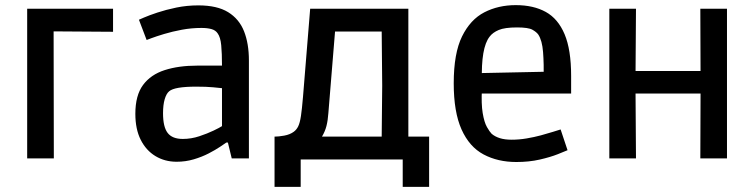

<svg xmlns="http://www.w3.org/2000/svg" viewBox="-20 -618 2945 749"><path d="M86 0V-584H189L190 0ZM136 -584H421V-494L135 -496Z M669 13Q623 13 586.5 -9Q550 -31 529 -72.5Q508 -114 508 -174Q508 -246 538 -286.5Q568 -327 622.5 -344.5Q677 -362 749 -362H846Q846 -410 843 -441.5Q840 -473 829 -488Q821 -500 805 -504.5Q789 -509 766 -509Q727 -509 689.5 -502Q652 -495 620.5 -485.5Q589 -476 570.5 -469Q552 -462 552 -462L522 -541Q522 -541 541.5 -549.5Q561 -558 594 -569Q627 -580 668 -588.5Q709 -597 754 -597Q827 -597 870 -570.5Q913 -544 932 -496Q951 -448 951 -382V0H884L869 -62H863Q856 -57 838 -45Q820 -33 794 -19.5Q768 -6 736 3.5Q704 13 669 13ZM693 -76Q726 -76 757.5 -86.5Q789 -97 813 -108.5Q837 -120 846 -126V-274Q837 -275 811.5 -277.5Q786 -280 745 -280Q661 -280 640 -262Q629 -253 622.5 -231Q616 -209 616 -176Q616 -123 634 -99.5Q652 -76 693 -76Z M1051 111V-85Q1067 -85 1089 -89Q1111 -93 1126 -104Q1137 -112 1143.5 -125.5Q1150 -139 1154 -165.5Q1158 -192 1162 -240L1190 -584H1573V-85H1654V111H1551V4H1153V111ZM1261 -177Q1259 -148 1253.5 -126.5Q1248 -105 1236 -85H1469L1471 -284L1469 -495H1287Z M1994 14Q1922 14 1866.5 -15.5Q1811 -45 1780.5 -113Q1750 -181 1750 -293Q1750 -410 1782.5 -476Q1815 -542 1869.5 -570Q1924 -598 1992 -598Q2061 -598 2109 -571.5Q2157 -545 2182.5 -484.5Q2208 -424 2208 -322V-253H1811L1860 -270Q1857 -213 1863 -177Q1869 -141 1879.5 -122.5Q1890 -104 1898 -96Q1911 -85 1930 -79Q1949 -73 1976 -73Q2005 -73 2034.5 -78Q2064 -83 2090 -90Q2116 -97 2136.5 -103.5Q2157 -110 2167 -113L2194 -32Q2185 -28 2156 -16.5Q2127 -5 2085.5 4.5Q2044 14 1994 14ZM1860 -301 1812 -332 2149 -339 2101 -306Q2102 -370 2098.5 -415Q2095 -460 2080 -483Q2073 -493 2057 -502Q2041 -511 1997 -511Q1949 -511 1925.5 -501Q1902 -491 1890 -475Q1856 -432 1860 -301Z M2357 0V-584H2461L2459 -294L2461 0ZM2712 0 2713 -290 2712 -584H2816V0ZM2386 -253V-341H2785V-253Z"/></svg>

Font: Ruda SemiBold
Style: Regular
Weight: 600
Designer: Mariela Monsalve and Angelina Sanchez
Foundry: Mariela Monsalve and Angelina Sanchez
Version: Version 2.001